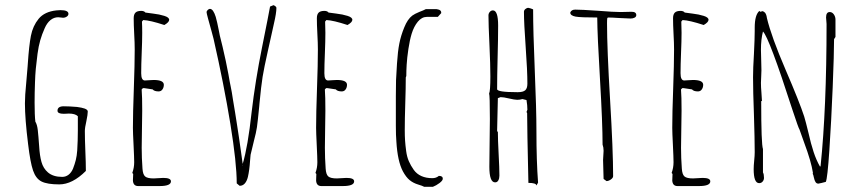

<svg xmlns="http://www.w3.org/2000/svg" viewBox="-20 -701 3311 737"><path d="M87.9 -147.5Q96.2 -77.6 106.9 -46.4Q117.7 -15.1 139.6 -4.2Q161.6 6.8 207.5 6.8Q257.8 6.8 309.6 -44.9Q309.6 -76.2 307.6 -121.6Q305.7 -167 305.7 -198.2Q305.7 -210.9 311.5 -235.8Q316.9 -261.7 316.9 -272.9Q316.9 -279.8 305.2 -284.2Q294.4 -288.1 275.4 -290.5Q245.6 -293 224.6 -293Q200.7 -293 200.7 -275.9Q200.7 -264.2 224.6 -264.2Q231.4 -264.2 235.8 -264.6L243.7 -265.1Q268.6 -265.1 278.8 -254.9V-199.7Q278.8 -162.1 276.4 -123.5Q274.9 -102.5 271 -86.9Q267.1 -71.3 260.3 -53.7Q253.9 -38.6 243.2 -30.3Q232.4 -22 218.8 -22Q184.1 -22 164.1 -39.1Q146 -54.7 139.2 -79.3Q132.3 -104 130.4 -138.7Q127.4 -180.7 125 -201.9Q122.6 -223.1 115.7 -233.9Q112.8 -258.3 112.8 -307.1Q112.8 -343.3 114.3 -384.3Q115.2 -413.1 117.4 -436.8Q119.6 -460.4 124 -494.1Q127.9 -523.4 134.5 -546.4Q141.1 -569.3 151.4 -592.3Q160.2 -612.8 173.6 -623.8Q187 -634.8 203.6 -634.8L213.4 -633.8L222.7 -632.8Q230 -632.8 236.3 -637.2Q242.7 -641.6 242.7 -647.9Q242.7 -662.1 211.9 -662.1Q206.1 -662.1 196.3 -661.1Q150.9 -656.2 128.4 -628.9Q106 -601.6 98.6 -563.5Q91.3 -525.4 86.9 -458.5L85.9 -444.8L80.6 -382.3Q75.7 -334 75.7 -304.2Q75.7 -245.1 87.9 -147.5Z M490.7 -20.5Q490.2 -14.6 490.2 -7.8Q491.7 13.2 510.3 13.2H592.8Q636.2 13.2 636.2 -4.9Q636.2 -18.1 606.9 -18.1L587.9 -17.1L569.8 -16.1Q545.9 -16.1 537.1 -23.7Q528.3 -31.2 526.9 -54.2Q523.9 -94.7 523.9 -133.8L524.9 -205.1L525.9 -275.9Q525.9 -332 523.9 -355V-357.9L528.8 -362.8H533.2L565.9 -357.9Q572.3 -350.1 588.9 -350.1Q598.1 -350.1 603.5 -357.7Q608.9 -365.2 608.9 -376Q608.4 -394 569.8 -394Q567.4 -394 552.7 -393.1L536.1 -392.1Q522 -392.1 522 -419.9Q522 -451.2 523.9 -497.6Q525.9 -543.9 525.9 -575.2Q525.9 -599.6 524.9 -618.2L529.8 -624Q556.2 -623 610.8 -605Q629.4 -615.7 629.4 -625Q629.4 -634.3 610.8 -640.1Q592.3 -646 567.4 -648.9Q544.4 -651.4 538.1 -652.8Q533.2 -659.2 522 -659.2Q506.3 -659.2 499.8 -652.3Q493.2 -645.5 493.2 -630.9Q493.2 -606.4 495.1 -571.3Q497.1 -535.6 497.1 -511.2Q497.1 -454.1 493.7 -360.4Q490.2 -266.6 490.2 -210Q490.2 -192.9 492.7 -144Q495.1 -95.2 495.1 -78.1Q495.1 -57.1 487.8 -37.1L491.2 -33.2Q491.2 -26.4 490.7 -20.5Z M931.6 -22Q937.5 -47.4 939.9 -84.5Q940.4 -94.7 941.9 -106.9Q944.3 -118.7 954.6 -159.7Q963.4 -192.9 966.3 -212.9Q969.2 -232.9 975.1 -293Q975.1 -296.9 976.1 -304.7Q982.4 -371.1 988 -406Q993.7 -440.9 1008.3 -505.9L1025.9 -585L1031.7 -611.3Q1041 -650.9 1041 -670.9Q1041 -673.8 1037.4 -676.8Q1033.7 -679.7 1029.8 -681.2L1016.6 -675.8Q1012.2 -649.9 985.8 -519Q960 -391.1 945.8 -270Q931.6 -138.7 911.6 -71.8L904.8 -120.6Q898.4 -162.6 897.5 -171.9L895 -188.5Q892.6 -203.1 889.2 -226.3Q885.7 -249.5 882.3 -270Q874.5 -316.9 874.5 -316.9Q869.6 -350.6 865.7 -368.2Q862.3 -383.3 856.9 -415.5L846.7 -466.8Q834 -525.4 823.7 -564.9Q820.8 -580.1 820.3 -582.5Q813.5 -617.7 808.1 -636.2Q803.7 -650.4 798.1 -658.7Q792.5 -667 785.6 -667Q781.7 -667 777.3 -662.6Q772.9 -658.2 772.9 -654.8Q772.9 -650.4 778.8 -628.9L791.5 -583L799.8 -551.8Q839.8 -375.5 864.3 -225.3Q888.7 -75.2 888.7 2.9L899.9 12.2Q911.6 12.2 919.7 3.2Q927.7 -5.9 931.6 -22ZM909.7 -66.9 910.6 -68.8V-64.9Z M1193.8 -20.5Q1193.4 -14.6 1193.4 -7.8Q1194.8 13.2 1213.4 13.2H1295.9Q1339.4 13.2 1339.4 -4.9Q1339.4 -18.1 1310.1 -18.1L1291 -17.1L1272.9 -16.1Q1249 -16.1 1240.2 -23.7Q1231.4 -31.2 1230 -54.2Q1227.1 -94.7 1227.1 -133.8L1228 -205.1L1229 -275.9Q1229 -332 1227.1 -355V-357.9L1231.9 -362.8H1236.3L1269 -357.9Q1275.4 -350.1 1292 -350.1Q1301.3 -350.1 1306.6 -357.7Q1312 -365.2 1312 -376Q1311.5 -394 1272.9 -394Q1270.5 -394 1255.9 -393.1L1239.3 -392.1Q1225.1 -392.1 1225.1 -419.9Q1225.1 -451.2 1227.1 -497.6Q1229 -543.9 1229 -575.2Q1229 -599.6 1228 -618.2L1232.9 -624Q1259.3 -623 1314 -605Q1332.5 -615.7 1332.5 -625Q1332.5 -634.3 1314 -640.1Q1295.4 -646 1270.5 -648.9Q1247.6 -651.4 1241.2 -652.8Q1236.3 -659.2 1225.1 -659.2Q1209.5 -659.2 1202.9 -652.3Q1196.3 -645.5 1196.3 -630.9Q1196.3 -606.4 1198.2 -571.3Q1200.2 -535.6 1200.2 -511.2Q1200.2 -454.1 1196.8 -360.4Q1193.4 -266.6 1193.4 -210Q1193.4 -192.9 1195.8 -144Q1198.2 -95.2 1198.2 -78.1Q1198.2 -57.1 1190.9 -37.1L1194.3 -33.2Q1194.3 -26.4 1193.8 -20.5Z M1679.7 -15.1Q1679.7 -25.9 1664.6 -25.9Q1654.3 -17.1 1639.6 -17.1Q1615.7 -17.1 1597.7 -25.1Q1579.6 -33.2 1568.4 -48.8Q1556.6 -65.4 1549.3 -82.3Q1542 -99.1 1539.1 -121.1Q1536.1 -143.6 1534.9 -161.1Q1533.7 -178.7 1533.7 -202.1Q1533.7 -242.7 1535.6 -302.7Q1537.6 -362.8 1537.6 -403.8L1539.6 -409.2Q1539.6 -429.2 1541 -452.6Q1542.5 -478.5 1547.6 -512.7Q1552.7 -546.9 1560.1 -571.3Q1568.8 -599.6 1584 -617.9Q1599.1 -636.2 1618.7 -636.2H1660.6L1673.8 -650.9Q1673.8 -653.3 1672.9 -657.2Q1672.4 -658.7 1669.9 -661.1Q1669.4 -661.6 1665.5 -663.6Q1664.6 -663.6 1660.2 -665Q1658.7 -665 1657.7 -665.5L1654.8 -666H1614.7Q1605.5 -661.1 1589.8 -655.3Q1571.8 -647.9 1562.5 -641.1Q1544.4 -627.4 1531.7 -595.7Q1519 -564.9 1512.9 -534.2Q1506.8 -503.4 1503.9 -457.5Q1501 -415.5 1500.2 -393.3Q1499.5 -371.1 1499.5 -332V-217.8Q1499.5 -180.7 1501.5 -157.7Q1505.9 -82.5 1526.4 -43.5Q1538.6 -21 1552.2 -9.8Q1565.9 1.5 1585 7.3Q1601.6 12.2 1608.4 16.1H1641.6Q1654.3 11.2 1667 1.7Q1679.7 -7.8 1679.7 -15.1Z M2039.1 11.2 2045.4 0Q2039.1 -82.5 2039.1 -198.2Q2039.1 -281.2 2032.7 -431.6Q2026.4 -581.1 2026.4 -665L2017.6 -668.5Q2008.8 -670.9 2008.3 -670.9Q2002 -670.9 1996.6 -666.3Q1991.2 -661.6 1991.2 -655.8Q1991.2 -612.8 1998 -518.1Q2004.4 -429.2 2004.4 -379.9Q2004.4 -361.8 1996.1 -354.5Q1987.8 -347.2 1968.3 -347.2H1964.8Q1888.2 -347.2 1888.2 -358.9Q1888.2 -406.2 1890.1 -480Q1892.1 -552.7 1892.1 -603Q1892.1 -661.1 1872.1 -661.1Q1865.2 -661.1 1860.1 -655.3Q1855 -649.4 1855 -642.1Q1855 -608.4 1858.9 -525.4Q1862.3 -452.1 1862.3 -408.2Q1862.3 -351.1 1857.4 -341.8Q1860.4 -335.4 1860.4 -244.1L1859.4 -152.8L1858.4 -61Q1858.4 -1 1880.4 -1Q1888.7 -1 1892.8 -8.5Q1897 -16.1 1897 -26.9Q1897 -54.7 1894 -110.4Q1891.1 -166 1891.1 -193.8L1888.2 -198.2Q1888.2 -219.7 1889.6 -261.2Q1891.1 -303.2 1891.1 -324.2L1901.4 -328.1Q1913.1 -328.1 1933.1 -323.2Q1955.6 -317.9 1965.3 -317.9Q1976.6 -317.9 1985.4 -320.8L2001 -316.9Q2004.4 -296.9 2004.4 -279.8L2001 -271L2003.4 -267.1Q2003.4 -210.4 2008.3 1Q2038.6 1 2039.1 11.2ZM1978 -358.9 1976.1 -360.8V-358.9Z M2333.5 -24.9Q2333.5 -123 2321.8 -318.4Q2310.1 -514.2 2310.1 -611.8Q2310.1 -626 2311 -630.9Q2312 -633.8 2314.9 -633.8Q2328.1 -633.8 2357.9 -631.8Q2387.7 -629.9 2400.4 -629.9Q2409.7 -629.9 2416 -633.3Q2422.4 -636.7 2422.4 -643.1Q2422.4 -655.8 2404.3 -655.8L2383.3 -655.3L2361.8 -654.8Q2335.4 -654.8 2274.9 -659.7Q2210.9 -664.1 2188 -664.1Q2173.3 -664.1 2168.9 -652.8Q2168.9 -641.1 2189.5 -637.2Q2208.5 -633.8 2272.5 -633.8Q2272.9 -566.9 2283.2 -394.5Q2293 -227.1 2293 -146Q2296.9 -135.3 2296.9 -122.1L2295.9 -104.5L2294.9 -86.9L2295.9 -50.8L2296.9 -14.2L2308.1 -5.9Q2315.9 -5.9 2324.7 -12Q2333.5 -18.1 2333.5 -24.9Z M2561 -20.5Q2560.5 -14.6 2560.5 -7.8Q2562 13.2 2580.6 13.2H2663.1Q2706.5 13.2 2706.5 -4.9Q2706.5 -18.1 2677.2 -18.1L2658.2 -17.1L2640.1 -16.1Q2616.2 -16.1 2607.4 -23.7Q2598.6 -31.2 2597.2 -54.2Q2594.2 -94.7 2594.2 -133.8L2595.2 -205.1L2596.2 -275.9Q2596.2 -332 2594.2 -355V-357.9L2599.1 -362.8H2603.5L2636.2 -357.9Q2642.6 -350.1 2659.2 -350.1Q2668.5 -350.1 2673.8 -357.7Q2679.2 -365.2 2679.2 -376Q2678.7 -394 2640.1 -394Q2637.7 -394 2623 -393.1L2606.4 -392.1Q2592.3 -392.1 2592.3 -419.9Q2592.3 -451.2 2594.2 -497.6Q2596.2 -543.9 2596.2 -575.2Q2596.2 -599.6 2595.2 -618.2L2600.1 -624Q2626.5 -623 2681.2 -605Q2699.7 -615.7 2699.7 -625Q2699.7 -634.3 2681.2 -640.1Q2662.6 -646 2637.7 -648.9Q2614.7 -651.4 2608.4 -652.8Q2603.5 -659.2 2592.3 -659.2Q2576.7 -659.2 2570.1 -652.3Q2563.5 -645.5 2563.5 -630.9Q2563.5 -606.4 2565.4 -571.3Q2567.4 -535.6 2567.4 -511.2Q2567.4 -454.1 2564 -360.4Q2560.5 -266.6 2560.5 -210Q2560.5 -192.9 2563 -144Q2565.4 -95.2 2565.4 -78.1Q2565.4 -57.1 2558.1 -37.1L2561.5 -33.2Q2561.5 -26.4 2561 -20.5Z M3067.4 -151.9Q3093.8 -81.1 3100.6 -37.1L3099.6 -34.2Q3102.1 -30.3 3104 -20Q3106.4 -8.3 3110.4 -2.2Q3114.3 3.9 3121.6 3.9Q3123.5 3.9 3132.3 1.5L3132.8 2V1.5Q3144.5 -2 3149.9 -2.9Q3156.2 -15.6 3163.6 -125Q3170.9 -234.4 3176.3 -365.2Q3181.6 -496.1 3181.6 -550.8L3187 -559.1V-626Q3187 -636.7 3180.7 -645.8Q3174.3 -654.8 3165 -654.8Q3150.9 -654.8 3150.9 -633.8L3151.9 -621.1L3152.8 -608.9Q3152.8 -284.7 3129.9 -64L3127.9 -61Q3113.8 -85.4 3103.3 -116.9Q3092.8 -148.4 3083 -192.4Q3073.2 -232.9 3066.9 -253.9Q3048.8 -309.6 2995.6 -433.1Q2940.9 -560.1 2923.8 -631.8L2922.9 -637.2L2921.4 -643.1Q2919.4 -648.4 2917 -651.9Q2912.6 -656.2 2907.7 -658.2L2897.9 -655.8L2895 -659.2Q2877 -644 2877 -594.7V-582Q2877 -553.2 2874 -493.7Q2870.6 -438.5 2870.6 -404.8Q2870.6 -350.1 2874 -261.2Q2877 -165.5 2877 -117.2Q2877 -103.5 2875 -84.5Q2873 -64.9 2873 -51.8Q2873 2 2894 2Q2902.3 2 2907.5 -4.2Q2912.6 -10.3 2912.6 -18.1Q2912.6 -32.2 2908.7 -39.1V-128.9Q2901.9 -147 2901.9 -313H2904.8L2902.8 -345.2Q2900.9 -366.7 2900.9 -382.8L2901.9 -406.7L2902.8 -431.2L2901.9 -470.2L2900.9 -509.8Q2900.9 -550.3 2908.7 -580.1Q2932.1 -557.6 3022 -278.8Q3045.4 -208 3048.8 -204.1Q3053.7 -189 3067.4 -151.9Z"/></svg>

Font: Amatica SC
Style: Regular
Weight: 400
Version: Version 2.000